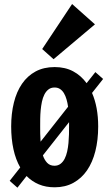

<svg xmlns="http://www.w3.org/2000/svg" viewBox="-20 -895 531 931"><path d="M245.1 13.2Q202.1 13.2 168.5 -1Q134.8 -15.1 108.9 -41.5L64.5 15.1L26.9 -18.1L78.1 -83Q56.2 -121.1 45.2 -171.4Q34.2 -221.7 34.2 -281.7Q34.2 -344.7 47.4 -397.7Q60.5 -450.7 86.9 -489Q113.3 -527.3 152.8 -548.6Q192.4 -569.8 245.1 -569.8Q295.9 -569.8 334.5 -549.3Q373 -528.8 399.9 -491.7L442.4 -545.4L480 -512.2L426.3 -444.3Q456.1 -376 456.1 -281.7Q456.1 -216.3 442.4 -162.1Q428.7 -107.9 402.1 -69.1Q375.5 -30.3 335.9 -8.5Q296.4 13.2 245.1 13.2ZM174.8 -281.7Q174.8 -265.6 175 -246.6Q175.3 -227.5 176.8 -208L310.1 -377.4Q307.6 -396 302.7 -412.8Q297.9 -429.7 290.3 -442.6Q282.7 -455.6 271.5 -463.1Q260.3 -470.7 244.6 -470.7Q227.1 -470.7 215.1 -461.4Q203.1 -452.1 195.3 -436.8Q187.5 -421.4 183.3 -401.6Q179.2 -381.8 177.2 -360.8Q175.3 -339.8 175 -319.3Q174.8 -298.8 174.8 -281.7ZM244.1 -91.3Q261.2 -91.3 273.4 -100.6Q285.6 -109.9 293.5 -125.2Q301.3 -140.6 305.7 -160.4Q310.1 -180.2 312 -201.4Q314 -222.7 314.5 -243.4Q314.9 -264.2 314.9 -281.7V-302.7L188 -141.6Q195.3 -119.6 208.7 -105.5Q222.2 -91.3 244.1 -91.3ZM184.6 -657.2 329.6 -875.5 440.4 -776.9 239.7 -607.9Z"/></svg>

Font: Francois One
Style: Regular
Weight: 400
Designer: Vernon Adams
Foundry: vernon adams
Version: Version 1.000